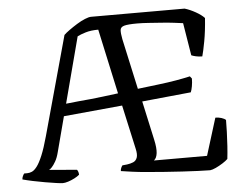

<svg xmlns="http://www.w3.org/2000/svg" viewBox="-51 -766 1053 828"><g transform="rotate(-5 476.0 -352.0)"><path d="M188 0Q181 0 160 -3Q139 -6 112.5 -10.5Q86 -15 60 -20.5Q34 -26 16 -31Q16 -38 19.5 -45.5Q23 -53 26 -56H39Q49 -56 59.5 -60.5Q70 -65 81.5 -80Q93 -95 106 -126Q119 -157 133 -208L251 -636Q259 -644 275 -655.5Q291 -667 309.5 -678.5Q328 -690 345 -697Q362 -704 372 -704H777Q800 -697 824 -683.5Q848 -670 861 -656Q857 -599 849 -556Q841 -513 835 -492Q820 -492 807 -495Q794 -498 788 -501L765 -642Q751 -644 726.5 -647Q702 -650 673.5 -652Q645 -654 617.5 -656Q590 -658 568 -658Q528 -658 511.5 -653.5Q495 -649 494 -635.5Q493 -622 498 -596L546 -377Q595 -383 637 -388Q679 -393 713.5 -399Q748 -405 774 -411L782 -401Q782 -384 779 -367.5Q776 -351 772 -342L560 -321L597 -152Q605 -116 602.5 -94Q600 -72 588 -63H818L868 -224Q882 -224 894.5 -220Q907 -216 913 -210Q913 -188 912 -158Q911 -128 909 -97.5Q907 -67 904 -42Q896 -34 881 -24.5Q866 -15 851 -8Q836 -1 826 0Q805 0 773.5 -1.5Q742 -3 705 -5Q668 -7 629.5 -10Q591 -13 555 -16Q519 -19 490 -23Q461 -27 442 -30Q442 -38 445.5 -45Q449 -52 451 -54L471 -56Q486 -58 498 -63Q510 -68 515 -81.5Q520 -95 514 -121L472 -311L218 -287L178 -135Q172 -111 163 -95.5Q154 -80 146.5 -72Q139 -64 134 -62L254 -52Q256 -50 258.5 -44Q261 -38 261 -30Q253 -23 239.5 -16Q226 -9 212 -4.5Q198 0 188 0ZM232 -340Q264 -344 289 -346Q314 -348 338.5 -350.5Q363 -353 391.5 -356.5Q420 -360 459 -365L398 -646Q366 -646 343 -639Q320 -632 307 -625Z"/></g></svg>

Font: Texturina Medium 12pt Light
Style: Regular
Weight: 300
Version: Version 1.002